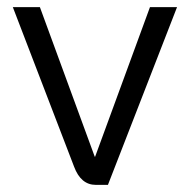

<svg xmlns="http://www.w3.org/2000/svg" viewBox="-20 -519 533 539"><path d="M188 -51 16 -499H92L246 -79H247L401 -499H477L283 0H249Q207 0 188 -51Z"/></svg>

Font: Bai Jamjuree
Style: Regular
Weight: 400
Designer: Katatrad Aksorn Co.,Ltd.
Foundry: Cadson Demak Co.,Ltd.
Version: Version 1.000; ttfautohint (v1.6)